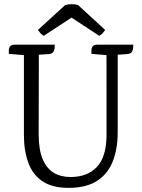

<svg xmlns="http://www.w3.org/2000/svg" viewBox="-20 -893 686 928"><path d="M449.8 -677.1H624.2Q624.2 -672.1 623.6 -661.7Q623 -651.4 617.3 -642Q611.6 -632.6 592.9 -631.4L548.9 -628.6V-253.7Q548.9 -172.9 524.6 -112.2Q500.4 -51.4 448.2 -18.2Q396 15 311.8 15Q232.5 15 185.2 -16.8Q137.9 -48.7 116.8 -106.5Q95.6 -164.3 95.6 -241.2V-626.6L22.8 -632.6Q22.8 -637.6 22.6 -648.5Q22.3 -659.4 28.2 -668.2Q34.2 -677.1 50.5 -677.1H244.7Q244.7 -672.1 244.1 -661.7Q243.5 -651.4 237.7 -642Q232 -632.6 213.3 -631.4L167.7 -628.6L166.9 -245Q166.9 -170.8 185.7 -125.1Q204.6 -79.4 239.1 -58.4Q273.7 -37.4 321.1 -37.4Q402.3 -37.4 448.6 -86.5Q494.9 -135.7 494.9 -241.7L494.7 -626.6L422.2 -632.6Q422.2 -637.6 421.9 -648.5Q421.6 -659.4 427.5 -668.2Q433.5 -677.1 449.8 -677.1ZM357.1 -868.8 488.1 -748.4Q483.5 -740.7 476.5 -733Q469.5 -725.3 459.8 -719.8L297.5 -826.4H354L191.3 -719.8Q181.5 -725.5 175.3 -732.7Q169.1 -739.9 163.4 -748.4L295.3 -868.8Q311.4 -873 327.4 -872.8Q343.4 -872.5 357.1 -868.8Z"/></svg>

Font: Karma Variable Light
Style: Regular
Weight: 300
Designer: Joana Correia
Foundry: Indian Type Foundry
Version: Version 3.000